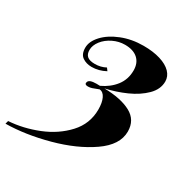

<svg xmlns="http://www.w3.org/2000/svg" viewBox="-247 -672 942 962"><g transform="rotate(30 224.0 -191.0)"><path d="M497.1 -432.1Q497.1 -387.2 460 -350.3Q422.9 -313.5 366.5 -288.3Q310.1 -263.2 250 -250Q346.7 -248.5 403.3 -218Q460 -187.5 460 -121.1Q460 -43.9 371.3 17.6Q282.7 79.1 153.1 114.3Q23.4 149.4 -90.8 150.9L-85.9 132.8Q-2.4 127.4 81.3 94Q165 60.5 220.9 0Q276.9 -60.5 276.9 -143.1Q276.9 -183.1 265.1 -207.5Q253.4 -231.9 231.9 -233.9Q208.5 -224.6 196.8 -220.7Q185.1 -216.8 173.8 -216.8Q156.2 -216.8 156.2 -227.1Q156.2 -228 157.2 -231.9Q161.1 -250.5 204.6 -250.5Q217.3 -250.5 224.1 -250Q272.9 -272.5 302.5 -310.8Q332 -349.1 332 -400.9Q332 -443.4 305.7 -467.3Q279.3 -491.2 231 -491.2Q195.3 -491.2 162.4 -475.1Q129.4 -459 109.1 -432.9Q88.9 -406.7 88.9 -379.9Q88.9 -355.5 102.5 -343.8Q116.2 -332 147 -332Q180.7 -332 209 -347.2L220.2 -332Q181.2 -311 140.1 -311Q109.4 -311 87.2 -326.2Q64.9 -341.3 64.9 -378.9Q64.9 -415.5 98.1 -451.4Q131.3 -487.3 188.7 -510.3Q246.1 -533.2 314 -533.2Q369.6 -533.2 411.1 -520.5Q452.6 -507.8 474.9 -484.9Q497.1 -461.9 497.1 -432.1Z"/></g></svg>

Font: TypoPRO Playfair Display SC
Style: Italic
Weight: 900
Italic angle: -14°
Designer: Claus Eggers Sørensen
Foundry: Claus Eggers Sørensen
Version: Version 1.004;PS 001.004;hotconv 1.0.70;makeotf.lib2.5.58329